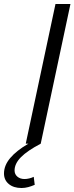

<svg xmlns="http://www.w3.org/2000/svg" viewBox="-107 -720 373 962"><path d="M22 0 171 -700H246L97 0Q30 35 -2 67.5Q-34 100 -34 134Q-34 153 -20 165Q-6 177 16 177Q27 177 39.5 174Q52 171 62 166L67 206Q51 213 34.5 217.5Q18 222 1 222Q-39 222 -63 202Q-87 182 -87 149Q-87 109 -56 72Q-25 35 35 0Z"/></svg>

Font: Red Hat Display
Style: Italic
Weight: 400
Italic angle: -12°
Designer: Pentagram / MCKL
Foundry: Pentagram / MCKL
Version: Version 1.003; Red Hat Display Italic